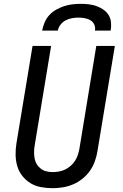

<svg xmlns="http://www.w3.org/2000/svg" viewBox="-20 -975 640 1003"><path d="M255 8Q224 8 194 2.5Q164 -3 139.5 -18Q115 -33 97 -55.5Q79 -78 70.5 -106.5Q62 -135 61.5 -165.5Q61 -196 66 -227L150 -735H247L161 -214Q158 -196 158 -179Q158 -162 161 -146Q164 -130 172.5 -116.5Q181 -103 193.5 -93.5Q206 -84 222 -80Q238 -76 255 -76Q271 -76 288 -79Q305 -82 320.5 -89.5Q336 -97 349.5 -109Q363 -121 372.5 -136Q382 -151 387 -167Q392 -183 395 -199L483 -735H580L489 -185Q485 -159 475.5 -132.5Q466 -106 450 -83Q434 -60 411 -41.5Q388 -23 362 -12Q336 -1 309 3.5Q282 8 255 8ZM200 -815Q204 -836 213 -857.5Q222 -879 237.5 -896Q253 -913 273.5 -924.5Q294 -936 315.5 -943Q337 -950 359 -952.5Q381 -955 402 -955Q423 -955 444 -952.5Q465 -950 484.5 -943Q504 -936 520.5 -924.5Q537 -913 547.5 -896Q558 -879 560 -857.5Q562 -836 558 -815H476Q479 -832 472.5 -846.5Q466 -861 452.5 -869Q439 -877 423 -880Q407 -883 390 -883Q373 -883 356 -880Q339 -877 323.5 -869Q308 -861 296.5 -846.5Q285 -832 282 -815Z"/></svg>

Font: Iosevka Aile Medium Oblique
Style: Regular
Weight: 500
Italic angle: -9°
Designer: Belleve Invis
Foundry: Belleve Invis
Version: Version 31.1.0; ttfautohint (v1.8.4)